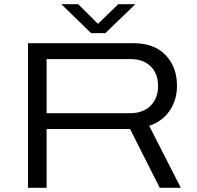

<svg xmlns="http://www.w3.org/2000/svg" viewBox="-20 -891 934 911"><path d="M271 -871.1H351.1L444.8 -777.8L541 -871.1H622.1L480 -733.9H412.1ZM112.8 0V-686H615.2Q711.4 -686 765.6 -629.6Q819.8 -573.2 819.8 -483.9Q819.8 -417 785.4 -366.2Q751 -315.4 688 -293.9L837.9 0H737.8L597.2 -278.8H201.2V0ZM201.2 -354H598.1Q659.2 -354 694.6 -389.6Q730 -425.3 730 -482.9Q730 -541.5 694.8 -576.2Q659.7 -610.8 598.1 -610.8H201.2Z"/></svg>

Font: Archivo Expanded Light
Style: Regular
Weight: 300
Width: 7
Designer: Hector Gatti
Foundry: Omnibus-Type
Version: Version 2.001